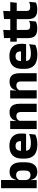

<svg xmlns="http://www.w3.org/2000/svg" viewBox="1403 -2103 713 3559"><g transform="rotate(-90 1759.5 -323.5)"><path d="M351.7 11.7Q307.5 11.7 277.4 -2.9Q247.3 -17.5 229.4 -44.2Q211.6 -70.8 204 -106.4H164.5L201 -209.4Q202 -179.2 213.1 -158Q224.2 -136.9 244.5 -125.8Q264.8 -114.7 292.6 -114.7Q334.3 -114.7 355.8 -139.5Q377.3 -164.2 377.3 -213.5V-283.1Q377.3 -332.2 356.1 -356.5Q334.9 -380.8 293 -380.8Q269.3 -380.8 250.1 -372Q230.9 -363.2 217.7 -348.2Q204.4 -333.3 198.5 -314.5L163.8 -385H206Q213.5 -418.1 230.5 -444.9Q247.6 -471.7 278.3 -487.4Q309.1 -503.1 356.7 -503.1Q442.5 -503.1 486.8 -446.7Q531.2 -390.3 531.2 -278.2V-218.1Q531.2 -104.7 486.6 -46.5Q442 11.7 351.7 11.7ZM203.2 0H50.9V-660.3H203V-513.7L200.5 -356.1L201 -342.6V-154.2L198.5 -124.3Z M861 12.5Q726.9 12.5 663.1 -47.2Q599.2 -107 599.2 -221.4V-272.5Q599.2 -385.7 659.1 -445.8Q718.9 -505.8 833.7 -505.8Q910.5 -505.8 961.6 -479.7Q1012.8 -453.6 1038.6 -405.1Q1064.3 -356.5 1064.3 -288.5V-272.1Q1064.3 -253 1062.7 -233.3Q1061 -213.5 1057.8 -196.4H920.1Q921.8 -225.6 922.4 -251.4Q923 -277.2 923 -297.9Q923 -328.3 913.5 -349.2Q903.9 -370 884.2 -380.9Q864.5 -391.8 833.7 -391.8Q787.7 -391.8 766.4 -367.1Q745 -342.4 745 -296.9V-252L745.9 -235.3V-200.5Q745.9 -181.3 752.2 -164.4Q758.5 -147.5 774.3 -134.7Q790.2 -121.9 817.9 -114.8Q845.7 -107.6 888.6 -107.6Q933.9 -107.6 976 -116.3Q1018.1 -125 1056.7 -140.1L1044.2 -25.2Q1010.2 -7.5 963.6 2.5Q917.1 12.5 861 12.5ZM1027 -196.4H680.2V-291.2H1027Z M1615.9 0H1462.8V-288.8Q1462.8 -315.9 1455.9 -335.6Q1448.9 -355.4 1432.4 -366Q1415.9 -376.7 1387.5 -376.7Q1363.9 -376.7 1345.9 -368.2Q1327.9 -359.8 1315.8 -345.6Q1303.7 -331.4 1297.4 -313.5L1273.8 -385H1300Q1307.8 -418.5 1326.1 -445.1Q1344.4 -471.7 1376.3 -487.4Q1408.3 -503.1 1457.4 -503.1Q1512.4 -503.1 1547.4 -481.9Q1582.4 -460.7 1599.1 -418.7Q1615.9 -376.6 1615.9 -313.3ZM1299.9 0H1146.9V-491.4H1299.2L1294.1 -368.6L1299.9 -354.2Z M2182.4 0H2029.3V-288.8Q2029.3 -315.9 2022.4 -335.6Q2015.4 -355.4 1998.9 -366Q1982.4 -376.7 1954 -376.7Q1930.4 -376.7 1912.4 -368.2Q1894.4 -359.8 1882.3 -345.6Q1870.2 -331.4 1863.9 -313.5L1840.3 -385H1866.5Q1874.3 -418.5 1892.6 -445.1Q1910.9 -471.7 1942.8 -487.4Q1974.8 -503.1 2023.9 -503.1Q2078.9 -503.1 2113.9 -481.9Q2148.9 -460.7 2165.6 -418.7Q2182.4 -376.6 2182.4 -313.3ZM1866.4 0H1713.4V-491.4H1865.7L1860.6 -368.6L1866.4 -354.2Z M2524 12.5Q2389.9 12.5 2326.1 -47.2Q2262.2 -107 2262.2 -221.4V-272.5Q2262.2 -385.7 2322.1 -445.8Q2381.9 -505.8 2496.7 -505.8Q2573.5 -505.8 2624.6 -479.7Q2675.8 -453.6 2701.6 -405.1Q2727.3 -356.5 2727.3 -288.5V-272.1Q2727.3 -253 2725.7 -233.3Q2724 -213.5 2720.8 -196.4H2583.1Q2584.8 -225.6 2585.4 -251.4Q2586 -277.2 2586 -297.9Q2586 -328.3 2576.5 -349.2Q2566.9 -370 2547.2 -380.9Q2527.5 -391.8 2496.7 -391.8Q2450.7 -391.8 2429.4 -367.1Q2408 -342.4 2408 -296.9V-252L2408.9 -235.3V-200.5Q2408.9 -181.3 2415.2 -164.4Q2421.5 -147.5 2437.3 -134.7Q2453.2 -121.9 2480.9 -114.8Q2508.7 -107.6 2551.6 -107.6Q2596.9 -107.6 2639 -116.3Q2681.1 -125 2719.7 -140.1L2707.2 -25.2Q2673.2 -7.5 2626.6 2.5Q2580.1 12.5 2524 12.5ZM2690 -196.4H2343.2V-291.2H2690Z M3009 11Q2943.5 11 2904.7 -8.8Q2865.9 -28.6 2849 -68Q2832.2 -107.4 2832.2 -165.5V-440.1H2983.8V-189.9Q2983.8 -153.9 3000.2 -137.3Q3016.5 -120.6 3060.8 -120.6Q3085.6 -120.6 3109.5 -126.1Q3133.4 -131.6 3153.1 -139.8L3140.1 -13.6Q3114.7 -2.3 3081.4 4.4Q3048.2 11 3009 11ZM3135.2 -369.5H2766.1V-489.6H3148.3ZM2979.6 -478.7H2834.2L2833.7 -605.5L2985 -619.8Z M3361 11Q3295.5 11 3256.7 -8.8Q3217.9 -28.6 3201 -68Q3184.2 -107.4 3184.2 -165.5V-440.1H3335.8V-189.9Q3335.8 -153.9 3352.2 -137.3Q3368.5 -120.6 3412.8 -120.6Q3437.6 -120.6 3461.5 -126.1Q3485.4 -131.6 3505.1 -139.8L3492.1 -13.6Q3466.7 -2.3 3433.4 4.4Q3400.2 11 3361 11ZM3487.2 -369.5H3118.1V-489.6H3500.3ZM3331.6 -478.7H3186.2L3185.7 -605.5L3337 -619.8Z"/></g></svg>

Font: Anek Malayalam Medium
Style: Regular
Weight: 500
Designer: Maithili Shingre (Malayalam) & Yesha Goshar (Latin)
Foundry: Ek Type
Version: Version 1.003